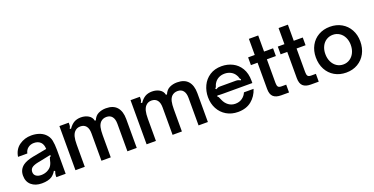

<svg xmlns="http://www.w3.org/2000/svg" viewBox="-25 -1518 4453 2285"><g transform="rotate(-20 2201.5 -376.0)"><path d="M42 -152Q42 -230 103 -275Q147 -307 233 -324L410 -357Q409 -413 380 -443Q349 -474 296 -474Q253 -474 221 -449.5Q189 -425 181 -383H63Q77 -473 143.5 -521Q210 -569 297 -569Q347 -569 390.5 -555Q434 -541 465 -513Q506 -475 516.5 -424Q527 -373 527 -303V0H409V-19Q409 -42 421 -74L407 -81Q386 -44 353 -20Q307 11 224 11Q142 11 92 -32Q42 -75 42 -152ZM327 -102Q368 -123 385 -153Q395 -171 400 -187Q405 -203 411 -230Q414 -243 419 -249.5Q424 -256 433 -257L430 -273Q349 -255 318 -250L262 -239Q204 -227 180 -205Q160 -185 160 -155Q160 -122 184.5 -103.5Q209 -85 250 -85Q291 -85 327 -102Z M651 0V-559H769V-535Q769 -520 766 -510Q763 -500 755 -489L769 -480Q802 -528 838.5 -548.5Q875 -569 925 -569Q978 -569 1019 -545Q1060 -521 1069 -475H1082Q1103 -527 1146 -548Q1189 -569 1242 -569Q1335 -569 1381 -516Q1427 -463 1427 -366V0H1309V-348Q1309 -408 1284 -439Q1259 -470 1213 -470Q1167 -470 1137 -440Q1115 -416 1106.5 -378Q1098 -340 1098 -281V0H980V-348Q980 -408 954.5 -439Q929 -470 882 -470Q837 -470 808 -438Q788 -416 778.5 -379Q769 -342 769 -281V0Z M1552 0V-559H1670V-535Q1670 -520 1667 -510Q1664 -500 1656 -489L1670 -480Q1703 -528 1739.5 -548.5Q1776 -569 1826 -569Q1879 -569 1920 -545Q1961 -521 1970 -475H1983Q2004 -527 2047 -548Q2090 -569 2143 -569Q2236 -569 2282 -516Q2328 -463 2328 -366V0H2210V-348Q2210 -408 2185 -439Q2160 -470 2114 -470Q2068 -470 2038 -440Q2016 -416 2007.5 -378Q1999 -340 1999 -281V0H1881V-348Q1881 -408 1855.5 -439Q1830 -470 1783 -470Q1738 -470 1709 -438Q1689 -416 1679.5 -379Q1670 -342 1670 -281V0Z M2430 -277Q2430 -353 2461.5 -420Q2493 -487 2555.5 -528Q2618 -569 2706 -569Q2780 -569 2843.5 -537.5Q2907 -506 2945.5 -442Q2984 -378 2984 -285V-255H2614Q2562 -255 2542 -258L2538 -242Q2547 -240 2550.5 -234.5Q2554 -229 2558 -218Q2567 -197 2569 -193Q2589 -146 2626.5 -119Q2664 -92 2712 -92Q2763 -92 2799.5 -118.5Q2836 -145 2852 -185H2974Q2947 -98 2880 -43.5Q2813 11 2709 11Q2627 11 2563.5 -26.5Q2500 -64 2465 -129.5Q2430 -195 2430 -277ZM2555 -332Q2570 -341 2581.5 -344.5Q2593 -348 2609 -348H2807Q2824 -348 2836.5 -344.5Q2849 -341 2864 -332L2874 -345Q2865 -350 2862.5 -354.5Q2860 -359 2857 -368Q2855 -382 2843 -401Q2823 -436 2788 -454.5Q2753 -473 2710 -473Q2666 -473 2632 -454.5Q2598 -436 2577 -401Q2569 -388 2563 -368Q2561 -360 2558 -355.5Q2555 -351 2546 -345Z M3256 0Q3191 0 3158 -30Q3125 -60 3125 -129V-461H3041V-559H3125V-763H3243V-559H3357V-461H3243V-162Q3243 -130 3253 -114.5Q3263 -99 3297 -99H3356V0Z M3632 0Q3567 0 3534 -30Q3501 -60 3501 -129V-461H3417V-559H3501V-763H3619V-559H3733V-461H3619V-162Q3619 -130 3629 -114.5Q3639 -99 3673 -99H3732V0Z M3798 -282Q3798 -365 3833.5 -430.5Q3869 -496 3933 -532.5Q3997 -569 4079 -569Q4161 -569 4225 -532.5Q4289 -496 4325 -430.5Q4361 -365 4361 -282Q4361 -197 4325.5 -130.5Q4290 -64 4226 -26.5Q4162 11 4079 11Q3997 11 3933 -26Q3869 -63 3833.5 -129.5Q3798 -196 3798 -282ZM4240 -282Q4240 -334 4219.5 -376.5Q4199 -419 4162 -443Q4125 -467 4079 -467Q4033 -467 3996 -443.5Q3959 -420 3938.5 -377.5Q3918 -335 3918 -282Q3918 -226 3939 -183Q3960 -140 3996.5 -116Q4033 -92 4079 -92Q4125 -92 4162 -116.5Q4199 -141 4219.5 -184Q4240 -227 4240 -282Z"/></g></svg>

Font: Open Sauce Sans SemiBold
Style: Regular
Weight: 600
Designer: Alfredo Marco Pradil
Foundry: Creative Sauce Fz LLC
Version: Version 1.477